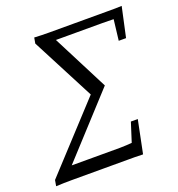

<svg xmlns="http://www.w3.org/2000/svg" viewBox="-169 -676 802 867"><g transform="rotate(-20 232.5 -242.5)"><path d="M371.1 -69.3H404.3L372.1 88.9Q350.6 87.9 333.5 87.9Q316.4 87.9 297.9 87.9H28.3Q9.8 87.9 -8.8 88.4Q-27.3 88.9 -45.9 89.8L-41 61.5L260.7 -265.6L255.9 -220.7L85.9 -547.9L90.8 -575.2Q108.4 -574.2 127 -573.7Q145.5 -573.2 163.1 -573.2H437.5Q455.1 -573.2 472.2 -573.2Q489.3 -573.2 510.7 -574.2L479.5 -430.7H444.3L456.1 -530.3Q444.3 -530.3 430.7 -530.8Q417 -531.2 400.4 -531.2H151.4L165 -558.6L316.4 -262.7L6.8 75.2L13.7 25.4H283.2Q300.8 25.4 314.5 24.4Q328.1 23.4 341.8 22.5Z"/></g></svg>

Font: Crimson Pro ExtraLight
Style: Italic
Weight: 250
Italic angle: -12°
Designer: Jacques Le Bailly
Foundry: Baron von Fonthausen
Version: Version 1.003